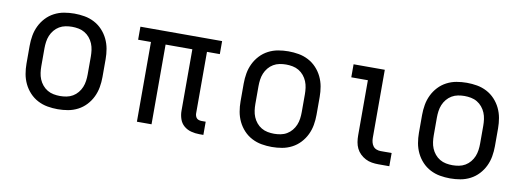

<svg xmlns="http://www.w3.org/2000/svg" viewBox="-48 -790 2897 1060"><g transform="rotate(10 1400.0 -260.0)"><path d="M300 8Q271 8 242.5 3Q214 -2 188 -15.5Q162 -29 142 -50.5Q122 -72 109.5 -98Q97 -124 92 -152.5Q87 -181 87 -210V-310Q87 -339 92 -367.5Q97 -396 109.5 -422Q122 -448 142 -469.5Q162 -491 188 -504.5Q214 -518 242.5 -523Q271 -528 300 -528Q329 -528 357.5 -523Q386 -518 412 -504.5Q438 -491 458 -469.5Q478 -448 490.5 -422Q503 -396 508 -367.5Q513 -339 513 -310V-210Q513 -181 508 -152.5Q503 -124 490.5 -98Q478 -72 458 -50.5Q438 -29 412 -15.5Q386 -2 357.5 3Q329 8 300 8ZM300 -66Q318 -66 336.5 -69.5Q355 -73 371 -82.5Q387 -92 399 -106.5Q411 -121 418 -138Q425 -155 427.5 -173.5Q430 -192 430 -210V-310Q430 -328 427.5 -346.5Q425 -365 418 -382Q411 -399 399 -413.5Q387 -428 371 -437.5Q355 -447 336.5 -450.5Q318 -454 300 -454Q282 -454 263.5 -450.5Q245 -447 229 -437.5Q213 -428 201 -413.5Q189 -399 182 -382Q175 -365 172.5 -346.5Q170 -328 170 -310V-210Q170 -192 172.5 -173.5Q175 -155 182 -138Q189 -121 201 -106.5Q213 -92 229 -82.5Q245 -73 263.5 -69.5Q282 -66 300 -66Z M1117 8H1094Q1071 8 1048 2Q1025 -4 1007.5 -19Q990 -34 982.5 -56.5Q975 -79 975 -102V-447H825V0H743V-447H671V-520H1129V-447H1057V-102Q1057 -95 1059.5 -87.5Q1062 -80 1067 -75Q1072 -70 1079.5 -68Q1087 -66 1094 -66H1117Z M1500 8Q1471 8 1442.5 3Q1414 -2 1388 -15.5Q1362 -29 1342 -50.5Q1322 -72 1309.5 -98Q1297 -124 1292 -152.5Q1287 -181 1287 -210V-310Q1287 -339 1292 -367.5Q1297 -396 1309.5 -422Q1322 -448 1342 -469.5Q1362 -491 1388 -504.5Q1414 -518 1442.5 -523Q1471 -528 1500 -528Q1529 -528 1557.5 -523Q1586 -518 1612 -504.5Q1638 -491 1658 -469.5Q1678 -448 1690.5 -422Q1703 -396 1708 -367.5Q1713 -339 1713 -310V-210Q1713 -181 1708 -152.5Q1703 -124 1690.5 -98Q1678 -72 1658 -50.5Q1638 -29 1612 -15.5Q1586 -2 1557.5 3Q1529 8 1500 8ZM1500 -66Q1518 -66 1536.5 -69.5Q1555 -73 1571 -82.5Q1587 -92 1599 -106.5Q1611 -121 1618 -138Q1625 -155 1627.5 -173.5Q1630 -192 1630 -210V-310Q1630 -328 1627.5 -346.5Q1625 -365 1618 -382Q1611 -399 1599 -413.5Q1587 -428 1571 -437.5Q1555 -447 1536.5 -450.5Q1518 -454 1500 -454Q1482 -454 1463.5 -450.5Q1445 -447 1429 -437.5Q1413 -428 1401 -413.5Q1389 -399 1382 -382Q1375 -365 1372.5 -346.5Q1370 -328 1370 -310V-210Q1370 -192 1372.5 -173.5Q1375 -155 1382 -138Q1389 -121 1401 -106.5Q1413 -92 1429 -82.5Q1445 -73 1463.5 -69.5Q1482 -66 1500 -66Z M2158 0H2096Q2078 0 2059.5 -3Q2041 -6 2024.5 -14.5Q2008 -23 1994.5 -36Q1981 -49 1973 -65.5Q1965 -82 1962 -100.5Q1959 -119 1959 -138V-447H1866V-520H2041V-138Q2041 -126 2044 -114Q2047 -102 2054 -92.5Q2061 -83 2072.5 -78.5Q2084 -74 2096 -74H2158Z M2500 8Q2471 8 2442.5 3Q2414 -2 2388 -15.5Q2362 -29 2342 -50.5Q2322 -72 2309.5 -98Q2297 -124 2292 -152.5Q2287 -181 2287 -210V-310Q2287 -339 2292 -367.5Q2297 -396 2309.5 -422Q2322 -448 2342 -469.5Q2362 -491 2388 -504.5Q2414 -518 2442.5 -523Q2471 -528 2500 -528Q2529 -528 2557.5 -523Q2586 -518 2612 -504.5Q2638 -491 2658 -469.5Q2678 -448 2690.5 -422Q2703 -396 2708 -367.5Q2713 -339 2713 -310V-210Q2713 -181 2708 -152.5Q2703 -124 2690.5 -98Q2678 -72 2658 -50.5Q2638 -29 2612 -15.5Q2586 -2 2557.5 3Q2529 8 2500 8ZM2500 -66Q2518 -66 2536.5 -69.5Q2555 -73 2571 -82.5Q2587 -92 2599 -106.5Q2611 -121 2618 -138Q2625 -155 2627.5 -173.5Q2630 -192 2630 -210V-310Q2630 -328 2627.5 -346.5Q2625 -365 2618 -382Q2611 -399 2599 -413.5Q2587 -428 2571 -437.5Q2555 -447 2536.5 -450.5Q2518 -454 2500 -454Q2482 -454 2463.5 -450.5Q2445 -447 2429 -437.5Q2413 -428 2401 -413.5Q2389 -399 2382 -382Q2375 -365 2372.5 -346.5Q2370 -328 2370 -310V-210Q2370 -192 2372.5 -173.5Q2375 -155 2382 -138Q2389 -121 2401 -106.5Q2413 -92 2429 -82.5Q2445 -73 2463.5 -69.5Q2482 -66 2500 -66Z"/></g></svg>

Font: Iosevka Etoile
Style: Regular
Weight: 400
Designer: Belleve Invis
Foundry: Belleve Invis
Version: Version 33.2.4